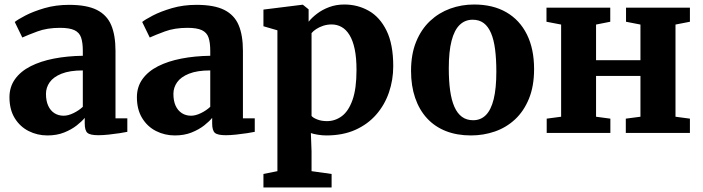

<svg xmlns="http://www.w3.org/2000/svg" viewBox="-20 -590 3118 852"><path d="M190.5 11Q145.5 11 107 -8.5Q68.5 -28 45.2 -66Q22 -104 22 -158.5Q22 -204.5 46.8 -239Q71.5 -273.5 115.8 -296Q160 -318.5 219.2 -330Q278.5 -341.5 347.5 -342.5V-364.5Q347.5 -400.5 340 -423Q332.5 -445.5 310.5 -456Q288.5 -466.5 246.5 -466.5Q189 -466.5 146 -450.5Q103 -434.5 79 -423.5L45.5 -492.5Q58 -503 92.5 -521Q127 -539 177.2 -553.8Q227.5 -568.5 286.5 -568.5Q365 -568.5 409.8 -546Q454.5 -523.5 473.5 -478.5Q492.5 -433.5 492.5 -364.5V-65H545V-5Q533.5 -2.5 511 1Q488.5 4.5 462.8 7.2Q437 10 416.5 10Q380 10 368 -0.5Q356 -11 356 -42.5V-67Q343.5 -51.5 320.2 -33.2Q297 -15 264.5 -2Q232 11 190.5 11ZM262.5 -76.5Q282.5 -76.5 306.5 -88.2Q330.5 -100 347.5 -116V-277.5Q289.5 -277.5 253.2 -263Q217 -248.5 200.5 -225Q184 -201.5 184 -173.5Q184 -142.5 193.8 -121Q203.5 -99.5 221.2 -88Q239 -76.5 262.5 -76.5Z M756 11Q711 11 672.5 -8.5Q634 -28 610.8 -66Q587.5 -104 587.5 -158.5Q587.5 -204.5 612.2 -239Q637 -273.5 681.2 -296Q725.5 -318.5 784.8 -330Q844 -341.5 913 -342.5V-364.5Q913 -400.5 905.5 -423Q898 -445.5 876 -456Q854 -466.5 812 -466.5Q754.5 -466.5 711.5 -450.5Q668.5 -434.5 644.5 -423.5L611 -492.5Q623.5 -503 658 -521Q692.5 -539 742.8 -553.8Q793 -568.5 852 -568.5Q930.5 -568.5 975.2 -546Q1020 -523.5 1039 -478.5Q1058 -433.5 1058 -364.5V-65H1110.5V-5Q1099 -2.5 1076.5 1Q1054 4.5 1028.2 7.2Q1002.5 10 982 10Q945.5 10 933.5 -0.5Q921.5 -11 921.5 -42.5V-67Q909 -51.5 885.8 -33.2Q862.5 -15 830 -2Q797.5 11 756 11ZM828 -76.5Q848 -76.5 872 -88.2Q896 -100 913 -116V-277.5Q855 -277.5 818.8 -263Q782.5 -248.5 766 -225Q749.5 -201.5 749.5 -173.5Q749.5 -142.5 759.2 -121Q769 -99.5 786.8 -88Q804.5 -76.5 828 -76.5Z M1149 242V182L1211 169.5V-455.5L1149 -473.5V-547.5L1322 -569H1324L1349.5 -548.5V-493.5Q1363.5 -511.5 1386.8 -529.2Q1410 -547 1440.8 -558.5Q1471.5 -570 1508 -570Q1567 -570 1616.2 -542.2Q1665.5 -514.5 1695.2 -454.2Q1725 -394 1725 -296Q1725 -235.5 1706 -180Q1687 -124.5 1649.5 -81.5Q1612 -38.5 1556.8 -13.8Q1501.5 11 1428 11Q1410 11 1390.2 7.8Q1370.5 4.5 1359.5 0.5L1362.5 82V169.5L1451.5 182V242ZM1431 -52.5Q1467 -52.5 1496.8 -74.5Q1526.5 -96.5 1544.2 -146.2Q1562 -196 1562 -279.5Q1562 -333.5 1554 -371.8Q1546 -410 1531 -434.5Q1516 -459 1495.8 -470.2Q1475.5 -481.5 1452 -481.5Q1432 -481.5 1414.5 -475.8Q1397 -470 1383.5 -461.2Q1370 -452.5 1362.5 -443V-75.5Q1369.5 -67 1388 -59.8Q1406.5 -52.5 1431 -52.5Z M1804 -275.5Q1804 -350 1826.8 -405.2Q1849.5 -460.5 1888.5 -497Q1927.5 -533.5 1977.8 -551.8Q2028 -570 2083.5 -570Q2167.5 -570 2227 -535.5Q2286.5 -501 2318.2 -437Q2350 -373 2350 -283.5Q2350 -207.5 2327.2 -152Q2304.5 -96.5 2265.5 -60.2Q2226.5 -24 2176 -6.5Q2125.5 11 2070 11Q2007.5 11 1958.2 -8.5Q1909 -28 1874.8 -65.2Q1840.5 -102.5 1822.2 -155.8Q1804 -209 1804 -275.5ZM2079.5 -56.5Q2113.5 -56.5 2136.2 -79.5Q2159 -102.5 2170.8 -150.2Q2182.5 -198 2182.5 -272Q2182.5 -327.5 2177 -370.5Q2171.5 -413.5 2159 -443Q2146.5 -472.5 2126.5 -487.5Q2106.5 -502.5 2077.5 -502.5Q2043.5 -502.5 2019.8 -479.5Q1996 -456.5 1983.8 -409Q1971.5 -361.5 1971.5 -287Q1971.5 -231 1977.5 -188Q1983.5 -145 1996.5 -115.8Q2009.5 -86.5 2030 -71.5Q2050.5 -56.5 2079.5 -56.5Z M2406 0V-63.5L2470 -72V-481L2405 -493.5V-556H2688V-493.5L2625 -481V-323H2822V-481L2758 -493.5V-556H3041.5V-493.5L2977.5 -481V-72L3041.5 -63.5V0H2757V-63.5L2822 -72V-253H2625V-72L2688.5 -63.5V0Z"/></svg>

Font: Merriweather ExtraBold
Style: Regular
Weight: 800
Version: Version 2.100